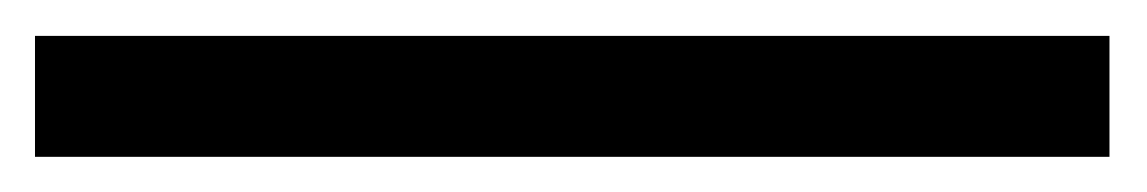

<svg xmlns="http://www.w3.org/2000/svg" viewBox="-20 1 639 107"><path d="M-0.5 88.4H598.3V21H-0.5Z"/></svg>

Font: Anybody Thin
Style: Regular
Weight: 100
Designer: Tyler Finck
Foundry: Etcetera Type Company
Version: Version 1.114;gftools[0.9.25]